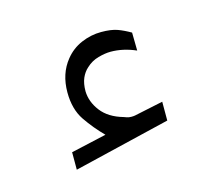

<svg xmlns="http://www.w3.org/2000/svg" viewBox="-48 -830 365 327"><g transform="rotate(-15 134.5 -666.0)"><path d="M114.7 -603.5Q97.7 -620.6 84.2 -640.4Q70.8 -660.2 70.8 -689.9Q70.8 -722.7 88.9 -745.1Q100.6 -759.8 117.7 -767.1Q134.8 -774.4 152.8 -774.4Q170.4 -774.4 181.2 -770.5Q191.9 -766.6 203.6 -759.8L204.1 -728Q181.6 -737.8 159.7 -737.8Q149.9 -737.8 137.7 -734.4Q125.5 -731 116.2 -722.2Q109.4 -716.3 105.2 -706.8Q101.1 -697.3 101.1 -683.6Q101.6 -665 114.3 -648.4Q127 -631.8 152.8 -624.5Q154.3 -624 157.5 -622.8Q160.6 -621.6 165.5 -621.6Q169.4 -621.6 171.9 -622.1L222.7 -632.8V-599.6L52.2 -558.6V-589.4Z"/></g></svg>

Font: Vazir Thin FD-UI
Style: Thin-FD-UI
Weight: 100
Designer: Saber Rastikerdar
Foundry: Saber Rastikerdar
Version: Version 30.1.0